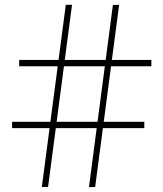

<svg xmlns="http://www.w3.org/2000/svg" viewBox="-20 -775 681 801"><path d="M351 6 451 -754 477 -755 377 5ZM30.5 -240.5V-267H582V-240.5ZM154.5 5 254.5 -755H280.5L180.5 5ZM60 -498.5V-525H611.5V-498.5Z"/></svg>

Font: Bodoni Moda SC 9pt SemiBold
Style: Regular
Weight: 600
Designer: Owen Earl
Foundry: indestructible type
Version: Version 2.005